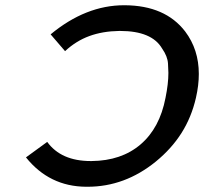

<svg xmlns="http://www.w3.org/2000/svg" viewBox="-20 -710 778 732"><path d="M456 -690Q610 -689 686 -590Q738 -521 738 -428Q738 -385 727 -337Q710 -263 672 -203Q634 -143 574 -94Q456 2 314 2Q311 2 308 2Q168 1 79 -110L160 -169Q213 -96 326 -96Q327 -96 329 -96Q443 -97 516 -159.5Q589 -222 611 -337Q622 -391 622 -432Q622 -440 620.5 -467.5Q619 -495 598 -525Q559 -592 438 -592Q436 -592 434 -592Q371 -591 320.5 -572.5Q270 -554 228 -515L173 -579Q307 -690 453 -690Q455 -690 456 -690Z"/></svg>

Font: New Athena Unicode
Style: Bold Italic
Weight: 700
Designer: J. Rusten 1997; rev. by R. Hancock 2001, 2002, rev. by D. Mastronarde 2002-2021
Foundry: Society for Classical Studies (formerly American Philological Association)
Version: Version 5.008